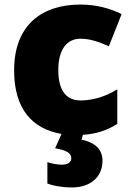

<svg xmlns="http://www.w3.org/2000/svg" viewBox="-20 -583 579 843"><path d="M430 123C430 59 378 39 338 30L344 9C407 5 454 -13 495 -39V-191C446 -160 389 -142 334 -142C276 -142 236 -179 236 -275C236 -368 275 -413 333 -413C375 -413 412 -400 458 -380L514 -521C462 -547 401 -563 333 -563C166 -563 42 -475 42 -274C42 -105 121 -17 250 5L222 68C273 77 293 89 293 112C293 129 278 140 253 140C231 140 210 136 188 129V223C212 232 250 240 296 240C377 240 430 194 430 123Z"/></svg>

Font: Noto Sans Gurmukhi Black
Style: Regular
Weight: 900
Designer: Jelle Bosma - Monotype Design Team
Foundry: Monotype Imaging Inc.
Version: Version 2.004